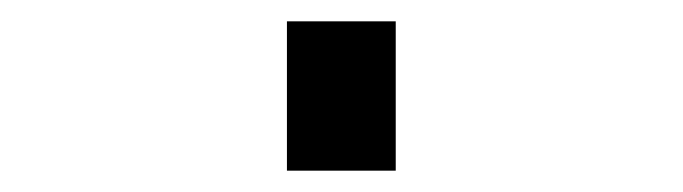

<svg xmlns="http://www.w3.org/2000/svg" viewBox="-20 60 640 180"><path d="M249 220V80H351V220Z"/></svg>

Font: Iosevka SS04 Heavy Extended
Style: Regular
Weight: 900
Width: 7
Monospace: yes
Designer: Belleve Invis
Foundry: Belleve Invis
Version: Version 19.0.0; ttfautohint (v1.8.4)